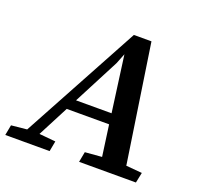

<svg xmlns="http://www.w3.org/2000/svg" viewBox="-154 -794 962 924"><g transform="rotate(20 327.0 -332.0)"><path d="M-37 0 -27 -53 53 -61 380 -664H470L561 -60L643 -53L632 0H341L351 -53L437 -60L415 -219H198L116 -61L200 -53L190 0ZM348 -508 226 -273H408L369 -561Z"/></g></svg>

Font: Source Serif 4 SmText Semibold
Style: Italic
Weight: 600
Italic angle: -12°
Designer: Frank Grießhammer
Foundry: Adobe
Version: Version 4.005;hotconv 1.1.0;makeotfexe 2.6.0